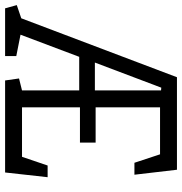

<svg xmlns="http://www.w3.org/2000/svg" viewBox="-12 -732 731 772"><g transform="rotate(90 354.0 -345.5)"><path d="M1 0 -12 -47 41 -65 278 -691H650L670 -520H622L588 -623H399V-364H541V-301H399V-68H598L633 -171H680L661 0H291L283 -56L331 -68V-298H196L107 -62L193 -45V0ZM219 -361H331V-627L320 -628Z"/></g></svg>

Font: Kreon Light Light
Style: Regular
Weight: 300
Version: Version 2.002